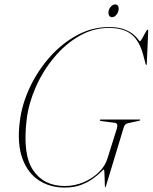

<svg xmlns="http://www.w3.org/2000/svg" viewBox="-20 -836 688 866"><path d="M471 -714Q512.5 -714 538.8 -704.2Q565 -694.5 580 -682Q595 -669.5 602 -659.8Q609 -650 611.5 -650Q614.5 -650 621.5 -663Q628.5 -676 635.8 -689Q643 -702 645 -702Q648.5 -702 648.5 -696.5L642 -547.5Q642 -543 640 -543Q638 -543 636.5 -548L626 -588Q609 -652 572.8 -681Q536.5 -710 471 -710Q400.5 -710 337.2 -673.5Q274 -637 223.8 -576.5Q173.5 -516 141.5 -443.5Q109.5 -371 100.5 -299Q81 -140 129.2 -68.5Q177.5 3 272 3Q316.5 3 356.8 -14Q397 -31 425.5 -59Q454 -87 464 -119L507 -256Q514 -280 498 -282L437 -290Q430 -291 430.5 -294Q430.5 -297 434.5 -297H609.5Q612.5 -297 612.5 -295Q612 -292 606 -291L556 -280Q542.5 -277 538 -261L458 3Q456 9 453.5 9Q453 9 452.8 -3.2Q452.5 -15.5 452 -31.2Q451.5 -47 450.8 -59.2Q450 -71.5 449 -71.5Q446 -71.5 434 -59.2Q422 -47 400 -30.8Q378 -14.5 346.2 -2.2Q314.5 10 271.5 10Q205 10 154.8 -23Q104.5 -56 80.8 -121.8Q57 -187.5 69 -285.5Q78 -363 113.2 -439Q148.5 -515 203.2 -577.2Q258 -639.5 326.8 -676.8Q395.5 -714 471 -714ZM485 -758.5Q475.5 -758.5 471.5 -767.2Q467.5 -776 470 -787.5Q473 -799 481.5 -807.5Q490 -816 499.5 -816Q509.5 -816 513.2 -807.5Q517 -799 514 -787.5Q511.5 -776 503.2 -767.2Q495 -758.5 485 -758.5Z"/></svg>

Font: Fraunces 144pt Thin
Style: Italic
Weight: 100
Italic angle: -16°
Version: Version 1.000;[b76b70a41]